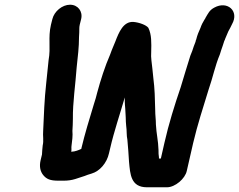

<svg xmlns="http://www.w3.org/2000/svg" viewBox="-20 -738 1013 814"><path d="M277 -718C244 -718 210 -690 202 -657L196 -633C183 -577 196 -538 186 -483C183 -452 179 -417 176 -386C168 -316 166 -247 163 -183C161 -162 166 -142 161 -121C160 -106 158 -96 158 -83L152 -58C146 -32 151 -11 163 4C177 21 192 28 227 28H250C267 28 283 26 299 21C318 14 333 11 352 3L368 -2C403 -12 433 -47 442 -88L447 -109C464 -183 488 -252 509 -325V-307C509 -300 510 -290 511 -277L513 -241C513 -227 514 -215 515 -204C518 -186 516 -163 520 -146C523 -115 525 -85 527 -52C532 0 534 56 603 56H688C722 56 765 20 772 -14L799 -132C817 -209 842 -285 864 -357C882 -408 892 -460 912 -507C913 -510 917 -523 918 -526C922 -539 928 -553 931 -565C933 -568 934 -570 934 -572C938 -582 941 -589 945 -598C946 -601 947 -603 948 -605C953 -614 960 -627 964 -636C995 -691 944 -736 889 -706C868 -695 863 -682 851 -662C851 -660 849 -658 847 -655C840 -644 834 -632 830 -620C823 -605 816 -588 812 -571C810 -568 810 -565 809 -561C805 -551 797 -530 795 -522C792 -515 790 -509 787 -502C772 -456 761 -416 746 -368C721 -295 695 -212 677 -132L662 -66H654C653 -68 654 -69 654 -70C652 -82 652 -89 652 -102C651 -141 643 -171 641 -210C641 -232 638 -248 638 -272C637 -318 636 -363 630 -408L626 -447C624 -469 619 -494 621 -517C622 -557 623 -591 609 -620C600 -632 570 -643 546 -645C503 -648 484 -601 469 -562L459 -538C455 -529 451 -518 447 -507C425 -457 406 -397 392 -345C389 -332 384 -314 377 -293C358 -230 340 -172 325 -109V-107C315 -102 297 -95 285 -95C284 -95 283 -95 282 -94C284 -104 282 -111 283 -118C286 -140 289 -164 287 -183C288 -200 289 -216 289 -234C288 -302 300 -380 305 -452C310 -499 315 -538 315 -581L316 -600C317 -612 315 -620 318 -633L324 -657C332 -690 310 -718 277 -718Z"/></svg>

Font: Electronic
Style: TiIt
Weight: 900
Version: Version 1.011